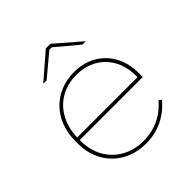

<svg xmlns="http://www.w3.org/2000/svg" viewBox="-193 -856 1001 1001"><g transform="rotate(-45 307.5 -355.5)"><path d="M472 -595 332 -716H298L158 -595H183L306 -698H324L447 -595ZM317 5H318C404 5 481 -31 537 -99L522 -110C473 -49 399 -14 318 -14H317C181 -14 85 -110 85 -247V-253H550V-283C550 -426 454 -525 315 -525H314C168 -525 65 -418 65 -265V-245C65 -99 170 5 317 5ZM85 -272C89 -412 181 -506 312 -506H313C442 -506 530 -415 530 -283V-272Z"/></g></svg>

Font: Fixel Display Thin
Style: Regular
Weight: 100
Designer: AlfaBravo + MacPaw
Foundry: Kyrylo Tkachov, Marchela Mozhyna, Serhii Makarenko, Maria Weinstein, Zakhar Kryvoshyya
Version: Version 1.211